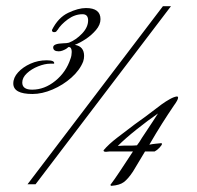

<svg xmlns="http://www.w3.org/2000/svg" viewBox="-20 -596 636 621"><path d="M69 0 507 -576H533L95 0ZM85 -292Q23 -292 23 -326Q23 -345 38.5 -362Q54 -379 78.5 -390Q103 -401 131 -401Q158 -401 155 -390H142Q125 -390 103.5 -381.5Q82 -373 67 -359Q52 -345 52 -329Q52 -306 84 -306Q124 -306 159 -334.5Q194 -363 208 -406Q210 -411 211 -417Q212 -423 212 -428Q212 -444 202 -444Q202 -444 200.5 -443Q199 -442 194 -438Q189 -435 182.5 -432.5Q176 -430 170 -430Q152 -430 152 -443Q152 -455 185 -456Q190 -456 194.5 -456.5Q199 -457 203 -458Q226 -467 245.5 -487.5Q265 -508 265 -530Q265 -550 247 -550Q222 -550 199.5 -533.5Q177 -517 166 -499L164 -497Q162 -492 155 -492Q148 -492 148 -499Q168 -539 200.5 -554.5Q233 -570 258 -570Q305 -570 305 -534Q305 -516 290.5 -499Q276 -482 257 -469.5Q238 -457 222 -451Q252 -446 252 -415Q252 -406 249 -397Q238 -369 211 -345Q184 -321 150 -306.5Q116 -292 85 -292ZM339 5 337 2Q350 -15 369.5 -44.5Q389 -74 410 -106H333L323 -105Q315 -105 315 -109V-110Q332 -130 359.5 -151Q387 -172 416 -194Q432 -205 450 -218.5Q468 -232 485 -245Q491 -250 503.5 -259Q516 -268 529.5 -275.5Q543 -283 552 -284Q556 -284 556 -280Q556 -273 542 -254Q523 -226 504 -196Q485 -166 463 -128Q472 -130 482 -131Q492 -132 502 -133L504 -131Q504 -127 496 -118.5Q488 -110 480 -106H449L410 -41Q394 -17 380.5 -7Q367 3 341 5ZM361 -124 380 -125Q391 -125 401.5 -125Q412 -125 423 -126L431 -137Q435 -144 439 -150Q443 -156 447 -162Q461 -183 472.5 -200.5Q484 -218 491 -229Q459 -207 422 -177.5Q385 -148 361 -124Z"/></svg>

Font: Luxurious Script
Style: Regular
Weight: 400
Designer: Robert E. Leuschke
Foundry: Robert E. Leuschke
Version: Version 1.010; ttfautohint (v1.8.3)